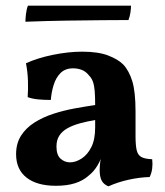

<svg xmlns="http://www.w3.org/2000/svg" viewBox="-20 -651 586 680"><path d="M364 9Q347 2 340 -11.5Q333 -25 333 -49Q333 -61 335 -77.5Q337 -94 342 -109L345 -112Q338 -86 325 -64.5Q312 -43 294 -29Q274 -11 245.5 -2Q217 7 178 7Q111 7 74 -22Q37 -51 37 -105Q37 -143 54.5 -170.5Q72 -198 102 -217Q132 -236 169 -248Q206 -260 244.5 -267Q283 -274 317 -279Q317 -308 315.5 -327.5Q314 -347 309.5 -360.5Q305 -374 295 -384Q284 -398 269.5 -403.5Q255 -409 239 -409Q211 -409 194.5 -392.5Q178 -376 170 -350Q162 -324 160 -297Q136 -297 115 -299Q94 -301 78 -307Q80 -334 79 -365Q78 -396 72 -427Q114 -446 168.5 -457Q223 -468 271 -468Q328 -468 363 -454.5Q398 -441 416 -423Q437 -401 448.5 -363.5Q460 -326 460 -256V-169Q460 -137 464 -119.5Q468 -102 480.5 -95Q493 -88 519 -87Q521 -71 519 -54.5Q517 -38 510 -24Q474 -23 435.5 -14.5Q397 -6 364 9ZM228 -76Q248 -76 269 -89.5Q290 -103 303.5 -130Q317 -157 317 -199V-226Q288 -221 262.5 -214Q237 -207 218.5 -196.5Q200 -186 190 -170.5Q180 -155 180 -132Q180 -102 194.5 -89Q209 -76 228 -76ZM70 -574Q70 -584 72 -601.5Q74 -619 79 -631H444Q444 -621 442 -607Q440 -593 435 -580Q401 -580 344 -579.5Q287 -579 217 -578Q147 -577 70 -574Z"/></svg>

Font: Vollkorn
Style: Bold
Weight: 700
Designer: Friedrich Althausen
Foundry: Friedrich Althausen
Version: Version 5.000